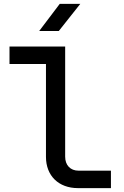

<svg xmlns="http://www.w3.org/2000/svg" viewBox="-20 -970 640 990"><path d="M182 -810H283L394 -950H288ZM382 0H552V-90H385C343 -90 316 -118 316 -162V-730H29V-640H217V-161C217 -64 282 0 382 0Z"/></svg>

Font: JetBrains Mono Medium
Style: Regular
Weight: 436
Monospace: yes
Designer: Philipp Nurullin, Konstantin Bulenkov
Foundry: JetBrains
Version: Version 2.305